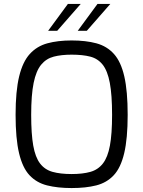

<svg xmlns="http://www.w3.org/2000/svg" viewBox="-20 -947 726 973"><path d="M343 6Q272 6 218.5 -7.5Q165 -21 129.5 -59Q94 -97 76.5 -171Q59 -245 59 -365Q59 -485 77 -559.5Q95 -634 131 -673.5Q167 -713 220 -727.5Q273 -742 343 -742Q415 -742 468.5 -727.5Q522 -713 557.5 -673.5Q593 -634 610 -559.5Q627 -485 627 -365Q627 -245 609.5 -171Q592 -97 556.5 -59Q521 -21 468 -7.5Q415 6 343 6ZM343 -65Q399 -65 438 -76Q477 -87 501.5 -118.5Q526 -150 537 -209Q548 -268 548 -365Q548 -466 536.5 -527Q525 -588 500.5 -619Q476 -650 437.5 -660Q399 -670 343 -670Q291 -670 252.5 -660Q214 -650 188.5 -619Q163 -588 150.5 -527Q138 -466 138 -365Q138 -268 148.5 -209Q159 -150 183 -118.5Q207 -87 246.5 -76Q286 -65 343 -65ZM374 -791 474 -927H539L420 -791ZM224 -791 324 -927H389L270 -791Z"/></svg>

Font: Exo Thin
Style: Regular
Weight: 400
Version: Version 2.000